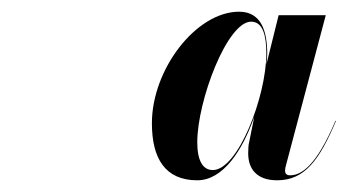

<svg xmlns="http://www.w3.org/2000/svg" viewBox="-20 -784 594 328"><path d="M554 -577.5H553C520.5 -501 495 -484.5 475.5 -484.5C469.5 -484.5 467 -487.5 467 -492.5C467 -495 467.5 -498.5 468.5 -501.5L536.5 -758H456L435 -673.5C436 -680.5 436.5 -686.5 436.5 -692C436.5 -729.5 427 -764 388.5 -764C315 -764 239.5 -665.5 239.5 -573.5C239.5 -513.5 262 -476 317 -476C361.5 -476 394.5 -528 414 -583.5V-582.5L405.5 -540.5C404.5 -536.5 404 -530.5 404 -522C404 -495 419 -476 453.5 -476C501 -476 526 -511.5 554 -577.5ZM435 -693C435 -619 386.5 -493.5 343.5 -493.5C326.5 -493.5 317 -509.5 317 -541C317 -611.5 368 -747 409 -747C428.5 -747 435 -724.5 435 -693Z"/></svg>

Font: Bodoni* 96pt
Style: Bold Italic
Weight: 700
Italic angle: -13°
Version: Version 2.3